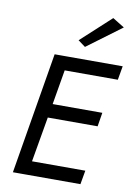

<svg xmlns="http://www.w3.org/2000/svg" viewBox="-102 -1024 765 1089"><g transform="rotate(10 280.0 -480.0)"><path d="M192 -340H479L492 -420H206L240 -620H546L560 -700H254H216H215H168L51 0H96H133H440L454 -80H147ZM528 -918 460 -960 288 -802 330 -771Z"/></g></svg>

Font: Jost* 400 Book Italic
Style: Italic
Weight: 400
Italic angle: -10°
Version: Version 3.200; ttfautohint (v0.97) -l 8 -r 50 -G 200 -x 14 -